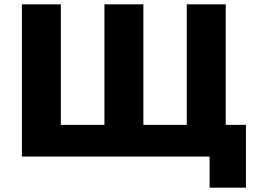

<svg xmlns="http://www.w3.org/2000/svg" viewBox="-20 -720 1173 883"><path d="M80.7 -700H259.8V-104.4L219.4 -145.7H500.2L460.3 -104.4V-700H639.4V-104.4L598.1 -145.7H880.3L839 -104.4V-700H1018.1V0H80.7ZM944 -41.2 984.8 0H835.3V-145.7H1111.1V143.2H944Z"/></svg>

Font: iiserrat Thin
Style: Regular
Weight: 100
Designer: Akira Ohta
Foundry: Akira Ohta
Version: Version 1.200;Glyphs 3.3.1 (3343)